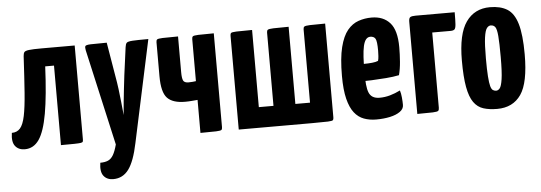

<svg xmlns="http://www.w3.org/2000/svg" viewBox="-47 -646 2757 979"><g transform="rotate(-5 1331.0 -157.0)"><path d="M61 5Q29 5 12 -16.5Q-5 -38 2 -84Q29 -84 45 -102.5Q61 -121 70 -164.5Q79 -208 84.5 -282Q90 -356 96 -468Q97 -482 101.5 -488.5Q106 -495 125.5 -497.5Q145 -500 191 -500H360V-20Q360 -13 358.5 -8.5Q357 -4 347.5 -2.5Q338 -1 314.5 -0.5Q291 0 246 0V-407H201Q194 -257 178 -166.5Q162 -76 134 -35.5Q106 5 61 5Z M497 196Q465 196 448 174.5Q431 153 438 107Q462 107 478 100Q494 93 505 74Q516 55 525 21L414 -471Q411 -486 414 -492Q417 -498 441.5 -499Q466 -500 524 -500L553 -327Q559 -294 563.5 -259Q568 -224 571 -193.5Q574 -163 576 -144Q578 -125 578 -125Q578 -125 579.5 -144Q581 -163 584 -193Q587 -223 591 -258.5Q595 -294 599 -327L618 -469Q620 -485 626 -491Q632 -497 656.5 -498.5Q681 -500 737 -500L625 23Q606 115 576 155.5Q546 196 497 196Z M960 0V-169Q947 -168 930.5 -166.5Q914 -165 896 -165Q833 -165 805 -194.5Q777 -224 777 -306V-480Q777 -490 781.5 -494Q786 -498 809.5 -499Q833 -500 889 -500V-317Q889 -286 895 -274Q901 -262 922 -262Q933 -262 943 -263Q953 -264 960 -265V-480Q960 -490 964.5 -494Q969 -498 992.5 -499Q1016 -500 1072 -500V-20Q1072 -10 1068 -6Q1064 -2 1040.5 -1Q1017 0 960 0Z M1156 0V-480Q1156 -490 1160 -494Q1164 -498 1187.5 -499Q1211 -500 1268 -500V-105H1343V-480Q1343 -490 1348 -494Q1353 -498 1376.5 -499Q1400 -500 1455 -500V-105H1530V-480Q1530 -490 1535 -494Q1540 -498 1563.5 -499Q1587 -500 1642 -500V-20Q1642 -10 1638.5 -6Q1635 -2 1612.5 -1Q1590 0 1533 0Z M1859 10Q1825 10 1796.5 -0.5Q1768 -11 1747.5 -37Q1727 -63 1715.5 -109Q1704 -155 1704 -226Q1704 -317 1718 -373Q1732 -429 1756.5 -458.5Q1781 -488 1813 -499Q1845 -510 1880 -510Q1940 -510 1974 -472Q2008 -434 2008 -347Q2008 -311 2005 -272.5Q2002 -234 1994 -205Q1965 -199 1927 -196Q1889 -193 1853 -191.5Q1817 -190 1793.5 -190Q1770 -190 1770 -190L1772 -279Q1772 -279 1786.5 -278.5Q1801 -278 1822 -278Q1843 -278 1863 -280Q1883 -282 1894 -287Q1897 -296 1898 -311.5Q1899 -327 1899 -339Q1899 -387 1891.5 -400Q1884 -413 1865 -413Q1852 -413 1843 -402Q1834 -391 1829 -368.5Q1824 -346 1822 -312.5Q1820 -279 1820 -233Q1820 -198 1822.5 -172.5Q1825 -147 1831.5 -131Q1838 -115 1851.5 -107Q1865 -99 1886 -99Q1913 -99 1939.5 -106.5Q1966 -114 1992 -127Q1997 -112 1999 -90.5Q2001 -69 2001 -52Q2001 -32 1981.5 -18Q1962 -4 1930 3Q1898 10 1859 10Z M2070 0V-472Q2070 -491 2078 -495.5Q2086 -500 2105 -500H2305Q2305 -458 2303.5 -438Q2302 -418 2296 -412.5Q2290 -407 2275 -407H2182V-22Q2182 -11 2177.5 -6.5Q2173 -2 2149.5 -1Q2126 0 2070 0Z M2478 10Q2438 10 2408 0.5Q2378 -9 2358.5 -36.5Q2339 -64 2329.5 -115.5Q2320 -167 2320 -251Q2320 -387 2363.5 -448.5Q2407 -510 2486 -510Q2540 -510 2574.5 -488.5Q2609 -467 2625.5 -411.5Q2642 -356 2642 -255Q2642 -110 2600.5 -50Q2559 10 2478 10ZM2481 -83Q2491 -83 2499.5 -93Q2508 -103 2513.5 -139Q2519 -175 2519 -252Q2519 -324 2516 -359.5Q2513 -395 2505 -406Q2497 -417 2482 -417Q2471 -417 2462 -405.5Q2453 -394 2448 -358.5Q2443 -323 2443 -252Q2443 -194 2445.5 -159.5Q2448 -125 2452.5 -109Q2457 -93 2464.5 -88Q2472 -83 2481 -83Z"/></g></svg>

Font: Yanone Kaffeesatz
Style: Bold
Weight: 700
Designer: Yanone (Cyrillic: Daniel Pouzeot, Huerta Tipografica, and Cyreal)
Foundry: Yanone
Version: Version 2.003